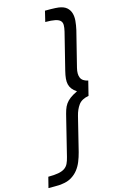

<svg xmlns="http://www.w3.org/2000/svg" viewBox="-269 -977 768 1237"><g transform="rotate(-15 115.5 -359.0)"><path d="M295 -311Q248 -303 227 -274Q206 -245 196 -204L140 23Q132 54 120.5 82.5Q109 111 91 134Q73 157 46.5 173Q20 189 -16 193Q-24 195 -39.5 195.5Q-55 196 -70 196H-108L-90 125Q-49 125 -22.5 120Q4 115 20 104Q36 93 44.5 75.5Q53 58 59 33L119 -210Q126 -240 133 -261.5Q140 -283 151.5 -299.5Q163 -316 181.5 -330Q200 -344 231 -359Q211 -372 200 -386.5Q189 -401 185 -418Q181 -435 183 -456.5Q185 -478 192 -506L253 -751Q259 -776 259 -793.5Q259 -811 248.5 -822Q238 -833 214 -838Q190 -843 149 -843L166 -914H204Q219 -914 234 -913Q249 -912 257 -911Q291 -906 309 -890.5Q327 -875 334 -852Q341 -829 338.5 -800.5Q336 -772 329 -741L270 -505Q260 -465 270.5 -440Q281 -415 319 -407Z"/></g></svg>

Font: TypoPRO Sinkin Sans
Style: 400 Italic
Weight: 400
Italic angle: -112°
Designer: Keith Bates
Foundry: K-Type
Version: Sinkin Sans (version 1.0)  by Keith Bates   •   © 2014   www